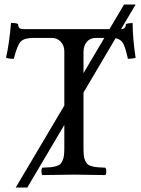

<svg xmlns="http://www.w3.org/2000/svg" viewBox="-20 -774 627 851"><path d="M350.1 -122.1Q350.1 -100.6 351.3 -86.7Q352.5 -72.8 357.4 -62.3Q362.3 -51.8 367.9 -46.4Q373.5 -41 386.2 -37.4Q398.9 -33.7 411.4 -32.7Q423.8 -31.7 446.8 -30.8Q451.2 -26.4 451.2 -14.4Q451.2 -2.4 446.8 2Q347.2 0 308.1 0Q265.6 0 168 2Q163.6 -2.4 163.6 -14.4Q163.6 -26.4 168 -30.8Q190.9 -31.7 203.4 -32.7Q215.8 -33.7 228.5 -37.4Q241.2 -41 246.8 -46.4Q252.4 -51.8 257.3 -62.3Q262.2 -72.8 263.7 -86.7Q265.1 -100.6 265.1 -122.1V-220.2L101.1 57.1H49.8L265.1 -306.2V-546.9Q265.1 -571.3 249.8 -588.6Q234.4 -606 208 -606H128.9Q87.4 -606 71.8 -589.6Q56.2 -573.2 41 -513.2Q19 -513.2 6.8 -518.1Q21.5 -583 28.8 -671.9Q45.4 -673.3 60.1 -668Q60.1 -645 81.1 -645H465.3L529.8 -753.9H581.1L516.6 -645Q538.1 -645.5 538.1 -668Q551.3 -671.9 567.9 -671.9Q567.9 -603.5 581.1 -518.1Q573.2 -514.2 546.9 -513.2Q535.6 -564.5 525.6 -582.3Q515.6 -600.1 492.2 -604.5L350.1 -363.8ZM350.1 -449.7 442.4 -606H405.8Q379.4 -606 364.7 -588.4Q350.1 -570.8 350.1 -543.9Z"/></svg>

Font: Linux Libertine G
Style: Regular
Weight: 400
Designer: Philipp H. Poll
Foundry: Philipp H. Poll
Version: Version 4.7.5